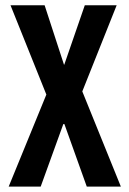

<svg xmlns="http://www.w3.org/2000/svg" viewBox="-20 -692 480 712"><path d="M151.9 -341.3 12.2 0H130.9L214.8 -231.9H218.8L301.8 0H428.2L285.2 -353L412.6 -672.4H294.4L218.3 -452.1H217.3L145.5 -672.4H19Z"/></svg>

Font: Fjalla One
Style: Regular
Weight: 400
Designer: Irina Smirnova
Foundry: Irina Smirnova
Version: Version 1.001